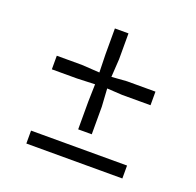

<svg xmlns="http://www.w3.org/2000/svg" viewBox="-107 -722 828 810"><g transform="rotate(20 307.0 -317.0)"><path d="M278 -359 198 -356H85V-417H198L278 -412L276 -493V-609H337V-493L332 -412L400 -417H528V-356H400L332 -360L337 -280V-156H276V-280ZM522 -83V-25H91V-83Z"/></g></svg>

Font: Martel Light
Style: Regular
Weight: 300
Designer: Dan Reynolds
Foundry: Dan Reynolds
Version: Version 1.001; ttfautohint (v1.1) -l 5 -r 5 -G 72 -x 0 -D la